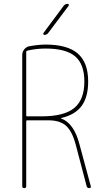

<svg xmlns="http://www.w3.org/2000/svg" viewBox="-20 -970 540 990"><path d="M115.2 -702.1V-375Q115.2 -370.1 120.1 -370.1H195.3Q310.5 -370.1 362.8 -413.1Q415 -456.1 415 -549.8Q415 -638.7 367.7 -679.2Q320.3 -719.7 214.8 -719.7Q167 -719.7 121.1 -709Q115.2 -707 115.2 -702.1ZM94.7 -9.8V-686.5Q94.7 -702.1 104.5 -714.8Q114.3 -727.5 129.9 -731.4Q179.7 -740.2 214.8 -740.2Q328.1 -740.2 381.3 -693.8Q434.6 -647.5 434.6 -549.8Q434.6 -469.7 400.9 -423.8Q367.2 -377.9 294.9 -361.3Q293.9 -361.3 293.9 -360.4Q293.9 -359.4 294.9 -359.4Q361.3 -335 389.6 -226.6L448.2 -9.8Q450.2 0 439.9 0Q429.7 0 426.8 -9.8L371.1 -221.7Q352.5 -293 320.8 -321.3Q289.1 -349.6 230.5 -349.6H120.1Q115.2 -349.6 115.2 -344.7V-9.8Q115.2 0 105 0Q94.7 0 94.7 -9.8ZM209 -790Q205.1 -790 203.6 -793.5Q202.1 -796.9 204.1 -799.8L308.6 -940.4Q316.4 -950.2 329.1 -950.2Q333 -950.2 334.5 -946.8Q335.9 -943.4 334 -940.4L228.5 -799.8Q220.7 -790 209 -790Z"/></svg>

Font: Rounded-X Mgen+ 1mn thin
Style: Regular
Weight: 100
Designer: [Source Han Sans]
Ryoko NISHIZUKA  (kana & ideographs); Paul D. Hunt (Latin, Greek & Cyrillic); Wenlong ZHANG  (bopomofo
Version: Version 1.059.20150602